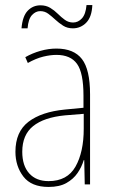

<svg xmlns="http://www.w3.org/2000/svg" viewBox="-20 -729 450 759"><path d="M203 -537Q272 -537 304 -495.5Q336 -454 336 -356V0H315L313 -96H311Q303 -69 286.5 -45Q270 -21 242.5 -5.5Q215 10 172 10Q104 10 72.5 -31Q41 -72 41 -129Q41 -208 92.5 -247.5Q144 -287 237 -296L310 -303V-351Q310 -441 284.5 -476.5Q259 -512 203 -512Q179 -512 150.5 -505Q122 -498 90 -480L80 -503Q108 -519 140 -528Q172 -537 203 -537ZM237 -273Q154 -265 111 -230.5Q68 -196 68 -129Q68 -74 95.5 -43.5Q123 -13 172 -13Q246 -13 278.5 -70.5Q311 -128 311 -220V-279ZM65 -617Q69 -665 89.5 -686.5Q110 -708 140 -708Q162 -708 178.5 -698Q195 -688 208.5 -674.5Q222 -661 236.5 -650.5Q251 -640 269 -640Q289 -640 304 -656.5Q319 -673 322 -709H345Q343 -662 321 -639.5Q299 -617 268 -617Q246 -617 229.5 -627.5Q213 -638 199 -651Q185 -664 171 -674.5Q157 -685 139 -685Q121 -685 106.5 -669.5Q92 -654 89 -617Z"/></svg>

Font: Noto Sans Myanmar Condensed Thin
Style: Regular
Weight: 100
Width: 3
Designer: Monotype Design Team
Foundry: Monotype Imaging Inc.
Version: Version 2.107; ttfautohint (v1.8.4.7-5d5b)